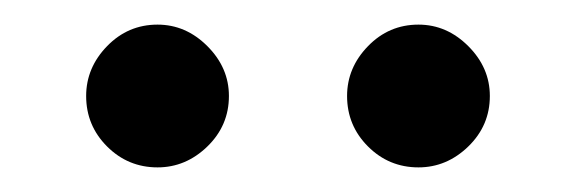

<svg xmlns="http://www.w3.org/2000/svg" viewBox="-20 -763 468 156"><path d="M166 -685Q166 -661 148.5 -644Q131 -627 108 -627Q84 -627 67 -644Q50 -661 50 -685Q50 -708 67 -725.5Q84 -743 108 -743Q131 -743 148.5 -725.5Q166 -708 166 -685ZM378 -685Q378 -661 360.5 -644Q343 -627 320 -627Q296 -627 279 -644Q262 -661 262 -685Q262 -708 279 -725.5Q296 -743 320 -743Q343 -743 360.5 -725.5Q378 -708 378 -685Z"/></svg>

Font: Myanmar April Display
Style: Regular
Weight: 400
Designer: Khon Soe Zaw Thu
Foundry: Myanmar OS
Version: Version 2.50 April 12, 2019